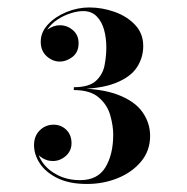

<svg xmlns="http://www.w3.org/2000/svg" viewBox="-20 -932 490 502"><path d="M207.5 -451Q161.5 -451 130.8 -466Q100 -481 84.5 -504.2Q69 -527.5 69 -552.5Q69 -576.5 84 -591.2Q99 -606 120 -606Q139.5 -606 153.2 -592.8Q167 -579.5 167 -557.5Q167 -537.5 152 -524.2Q137 -511 118 -511Q99.5 -511 84.5 -523.2Q69.5 -535.5 69.5 -552.5H76.5Q76.5 -528.5 91.2 -507.5Q106 -486.5 131.5 -473.8Q157 -461 189.5 -461Q235.5 -461 255.8 -494.8Q276 -528.5 276 -580Q276 -603.5 268.2 -630.8Q260.5 -658 238.2 -677.2Q216 -696.5 173 -696.5V-701Q245 -701 289 -684Q333 -667 352.8 -638.5Q372.5 -610 372.5 -577Q372.5 -538 349 -509.8Q325.5 -481.5 287.8 -466.2Q250 -451 207.5 -451ZM173 -699V-704Q213 -704 231 -720.8Q249 -737.5 253.5 -761.8Q258 -786 258 -808Q258 -833 252 -854.5Q246 -876 232.5 -889.5Q219 -903 197.5 -903Q182.5 -903 164.5 -897.2Q146.5 -891.5 130.5 -881Q114.5 -870.5 104.5 -855.8Q94.5 -841 94.5 -823H87.5Q87.5 -842.5 103.5 -854.2Q119.5 -866 136.5 -866Q155.5 -866 170.5 -853.2Q185.5 -840.5 185.5 -819Q185.5 -795.5 169.5 -783.2Q153.5 -771 136.5 -771Q117.5 -771 102 -785Q86.5 -799 86.5 -823Q86.5 -848 105.5 -868.2Q124.5 -888.5 153.8 -900.5Q183 -912.5 213.5 -912.5Q247 -912.5 279.5 -901Q312 -889.5 333.2 -867Q354.5 -844.5 354.5 -811.5Q354.5 -781.5 338 -756Q321.5 -730.5 281.8 -714.8Q242 -699 173 -699Z"/></svg>

Font: Bodoni Moda 18pt
Style: Bold
Weight: 700
Designer: Owen Earl
Foundry: indestructible type
Version: Version 2.004